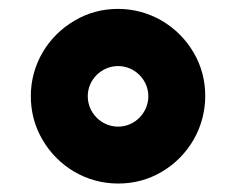

<svg xmlns="http://www.w3.org/2000/svg" viewBox="-20 -429 566 438"><path d="M249.5 -10.3C285.2 -10.3 318.4 -19 349.1 -37.1C409.7 -72.8 448.2 -137.7 448.2 -210C448.2 -245.6 439.5 -278.8 421.4 -309.6C385.7 -370.1 321.3 -408.7 249.5 -408.7C213.4 -408.7 180.2 -399.9 149.9 -381.8C88.9 -346.2 50.3 -281.7 50.3 -210C50.3 -173.8 59.1 -140.6 77.1 -109.9C112.8 -48.8 177.2 -10.3 249.5 -10.3ZM249.5 -140.1C211.4 -140.1 180.2 -171.4 180.2 -209.5C180.2 -247.1 211.4 -278.3 249.5 -278.3C287.1 -278.3 318.4 -247.1 318.4 -209.5C318.4 -171.4 287.1 -140.1 249.5 -140.1Z"/></svg>

Font: SG Kara SemiBold
Style: Regular
Weight: 400
Designer: Damoon Khanjanzadeh
Version: Version 1.000